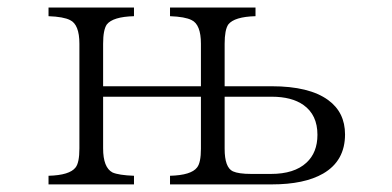

<svg xmlns="http://www.w3.org/2000/svg" viewBox="-20 -544 1040 510"><path d="M513.7 -287.1H253.9V-149.9Q253.9 -99.1 278.8 -85.9Q295.4 -78.6 335.9 -77.1V-54.2H108.9V-77.1Q165 -78.6 180.7 -99.1Q190.9 -111.8 190.9 -149.9V-427.7Q190.9 -479 166 -490.7Q148.9 -499.5 108.9 -501V-523.9H335.9V-501Q279.8 -499.5 263.7 -479Q253.9 -464.8 253.9 -427.7V-314.9H513.7V-427.7Q513.7 -479 488.8 -490.7Q471.7 -499.5 431.6 -501V-523.9H658.7V-501Q602.5 -499.5 586.4 -479Q576.7 -464.8 576.7 -427.7V-314.9H701.7Q801.3 -314.9 851.6 -278.3Q896.5 -245.6 896.5 -187Q896.5 -116.7 838.4 -83Q788.6 -54.2 701.7 -54.2H431.6V-77.1Q487.8 -78.6 503.4 -99.1Q513.7 -111.8 513.7 -148.9ZM576.7 -287.1V-148.9Q576.7 -99.1 598.6 -88.9Q613.8 -82 647.5 -82H699.7Q761.7 -82 793.9 -111.8Q823.2 -138.7 823.2 -186Q823.2 -238.8 786.1 -265.1Q754.9 -287.1 701.7 -287.1Z"/></svg>

Font: I.Ming
Style: Regular
Weight: 400
Designer: Ichiten Fonts Project
Version: Version 5.10 Mar 24, 2018